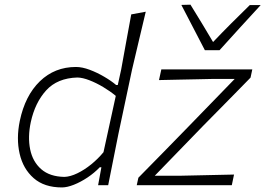

<svg xmlns="http://www.w3.org/2000/svg" viewBox="-20 -791 1134 820"><path d="M244.5 9.5Q169 9.5 123.8 -30.2Q78.5 -70 63.8 -134.8Q49 -199.5 64.5 -274.5Q87 -382.5 150.2 -443.8Q213.5 -505 304.5 -505Q331 -505 363 -493Q395 -481 425.2 -463.2Q455.5 -445.5 476 -428H483L497.5 -494Q508.5 -556 519.5 -615.2Q530.5 -674.5 540.5 -729.5L602.5 -741Q588 -680 573.5 -619Q559 -558 544 -494L486 -220.5Q474 -159.5 463.5 -107.8Q453 -56 442 0H399L413 -76.5H406Q383 -52.5 353.8 -33Q324.5 -13.5 295.5 -2Q266.5 9.5 244.5 9.5ZM255.5 -35.5Q280.5 -36.5 310.5 -51Q340.5 -65.5 369.8 -89.2Q399 -113 422 -141L474.5 -381.5Q450.5 -401.5 420.8 -419.2Q391 -437 362 -448.2Q333 -459.5 310.5 -460Q225 -457.5 177.2 -405Q129.5 -352.5 111.5 -269.5Q98 -206 108.8 -153.2Q119.5 -100.5 156 -68.5Q192.5 -36.5 255.5 -35.5ZM564 0 571 -32Q628.5 -90.5 682.8 -145.8Q737 -201 784 -249.5L982.5 -454H894Q865.5 -453.5 825.2 -452.5Q785 -451.5 741.5 -450.8Q698 -450 659 -449L669 -494.5H1057.5L1050 -459.5Q1024.5 -433.5 990 -398.2Q955.5 -363 918.2 -325.2Q881 -287.5 847.5 -253.5L641 -40.5H751Q780 -41 819.5 -42Q859 -43 901 -43.8Q943 -44.5 979.5 -45.5L970 0ZM855 -576.5Q830 -624.5 804.8 -673.2Q779.5 -722 754.5 -770L793.5 -771Q818 -731 842.2 -691.5Q866.5 -652 890 -611.5Q928 -651.5 967 -690.5Q1006 -729.5 1047 -769.5H1093.5Q1048 -720 1004.8 -672.8Q961.5 -625.5 917.5 -576.5Z"/></svg>

Font: Commissioner Loud ExtraLight
Style: Italic
Weight: 200
Italic angle: -12°
Designer: Kostas Bartsokas
Foundry: Kostas Bartsokas
Version: Version 1.000; ttfautohint (v1.8.3)